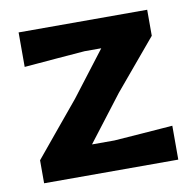

<svg xmlns="http://www.w3.org/2000/svg" viewBox="-63 -562 635 625"><g transform="rotate(-10 255.0 -249.0)"><path d="M34 0V-76Q73 -123.5 110.2 -168.2Q147.5 -213 180.5 -253L293.5 -400.5H238.5Q201.5 -397.5 144.8 -393Q88 -388.5 37.5 -384V-498H462.5V-412Q434 -378 396.2 -333Q358.5 -288 324.5 -247.5L209.5 -97.5H283.5Q320.5 -100.5 375.2 -104.2Q430 -108 477.5 -112V0Z"/></g></svg>

Font: Commissioner Loud SemiBold
Style: Regular
Weight: 600
Designer: Kostas Bartsokas
Foundry: Kostas Bartsokas
Version: Version 1.000; ttfautohint (v1.8.3)